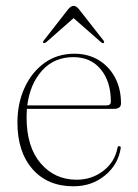

<svg xmlns="http://www.w3.org/2000/svg" viewBox="-20 -642 482 672"><path d="M403.5 -280Q403.5 -261 378.5 -261H74Q73 -247 73 -232Q73 -128 122.2 -70.5Q171.5 -13 248 -13Q301.5 -13 341.8 -44.2Q382 -75.5 391 -124Q392 -130.5 397 -130.5Q403.5 -130.5 402.5 -123Q393.5 -66 347.5 -28Q301.5 10 237 10Q146.5 10 93.8 -50.2Q41 -110.5 41 -213.5Q41 -280 66 -334.8Q91 -389.5 135.8 -421.8Q180.5 -454 240.5 -454Q288 -454 324.8 -432Q361.5 -410 382.5 -370.8Q403.5 -331.5 403.5 -280ZM237 -442Q169.5 -442 127.2 -395Q85 -348 75.5 -273H352.5Q368 -273 368 -286.5Q368 -356.5 332.8 -399.2Q297.5 -442 237 -442ZM343 -491.5Q340 -489.5 334 -494L237.5 -578.5L141.5 -494Q135 -490 132 -491.5Q128.5 -494.5 133.5 -500.5L218.5 -609.5Q228.5 -621.5 238 -621.5Q247 -621.5 256.5 -609.5L342 -500.5Q346.5 -494.5 343 -491.5Z"/></svg>

Font: Fraunces 72pt S000 Thin
Style: Regular
Weight: 100
Version: Version 1.000; ttfautohint (v1.8.3)